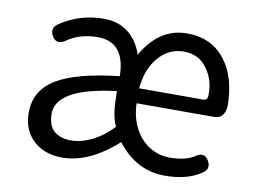

<svg xmlns="http://www.w3.org/2000/svg" viewBox="-66 -652 1009 760"><g transform="rotate(10 438.5 -272.0)"><path d="M225 13Q155 13 110 -28Q65 -69 65 -140Q65 -229 144 -277Q223 -325 395 -344Q393 -481 283 -481Q209 -481 157 -443Q125 -423 107 -454Q89 -486 122 -506Q200 -557 294 -557Q353 -557 392 -526Q432 -495 450 -440Q517 -557 628 -557Q727 -557 781 -487Q836 -418 836 -300Q831 -250 791 -250H479Q482 -166 529 -113Q577 -61 645 -61Q713 -61 748 -87Q780 -106 797 -74Q814 -43 782 -24Q727 13 638 13Q523 13 446 -88Q334 13 225 13ZM181 -81Q207 -60 248 -60Q289 -60 334 -82Q379 -105 415 -144Q395 -187 395 -256L394 -284Q267 -268 211 -234Q155 -201 155 -152Q155 -103 181 -81ZM479 -310H736Q755 -310 754 -333Q755 -394 721 -439Q688 -484 628 -484Q569 -484 527 -436Q486 -389 479 -310Z"/></g></svg>

Font: Swei Gothic CJK TC Regular
Style: Regular
Weight: 400
Version: Version 2.129